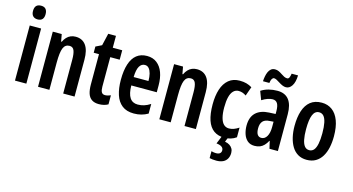

<svg xmlns="http://www.w3.org/2000/svg" viewBox="-99 -1170 3361 1827"><g transform="rotate(15 1581.5 -256.5)"><path d="M170 -543V0H58V-543ZM115 -753Q146 -753 161 -735.5Q176 -718 176 -685Q176 -652 160.5 -635Q145 -618 115 -618Q85 -618 68.5 -635Q52 -652 52 -685Q52 -719 67.5 -736Q83 -753 115 -753Z M509 -553Q575 -553 610 -505Q645 -457 645 -363V0H533V-333Q533 -393 520.5 -423.5Q508 -454 475 -454Q432 -454 414.5 -411.5Q397 -369 397 -269V0H285V-543H373L386 -472H392Q404 -498 421.5 -516.5Q439 -535 461 -544Q483 -553 509 -553Z M921 -88Q933 -88 947.5 -91.5Q962 -95 976 -101V-12Q957 -1 934.5 4.5Q912 10 885 10Q843 10 816 -8Q789 -26 777 -61.5Q765 -97 765 -152V-450H713V-511L772 -540L800 -660H876V-543H969V-450H876V-159Q876 -124 886 -106Q896 -88 921 -88Z M1213 -552Q1271 -552 1310.5 -521Q1350 -490 1370 -436Q1390 -382 1390 -309V-242H1139Q1140 -161 1166 -121.5Q1192 -82 1244 -82Q1276 -82 1305.5 -91Q1335 -100 1368 -121V-26Q1337 -8 1303 1Q1269 10 1230 10Q1158 10 1113.5 -25Q1069 -60 1049 -122.5Q1029 -185 1029 -268Q1029 -360 1049.5 -423.5Q1070 -487 1111 -519.5Q1152 -552 1213 -552ZM1215 -464Q1181 -464 1161.5 -431Q1142 -398 1140 -325H1286Q1286 -366 1278 -397Q1270 -428 1254.5 -446Q1239 -464 1215 -464Z M1704 -553Q1770 -553 1805 -505Q1840 -457 1840 -363V0H1728V-333Q1728 -393 1715.5 -423.5Q1703 -454 1670 -454Q1627 -454 1609.5 -411.5Q1592 -369 1592 -269V0H1480V-543H1568L1581 -472H1587Q1599 -498 1616.5 -516.5Q1634 -535 1656 -544Q1678 -553 1704 -553Z M2123 10Q2060 10 2017.5 -20.5Q1975 -51 1954 -113Q1933 -175 1933 -269Q1933 -354 1953.5 -417.5Q1974 -481 2017 -517Q2060 -553 2125 -553Q2163 -553 2192 -545Q2221 -537 2247 -521L2215 -431Q2196 -444 2178 -450Q2160 -456 2140 -456Q2111 -456 2089.5 -435Q2068 -414 2057.5 -372.5Q2047 -331 2047 -269Q2047 -209 2058 -168Q2069 -127 2090 -107Q2111 -87 2142 -87Q2166 -87 2190 -96Q2214 -105 2238 -121V-26Q2214 -8 2183.5 1Q2153 10 2123 10ZM2224 133Q2224 166 2210 190.5Q2196 215 2169.5 227.5Q2143 240 2105 240Q2085 240 2068 238Q2051 236 2038 233V165Q2051 169 2062.5 170.5Q2074 172 2084 172Q2110 172 2122.5 161Q2135 150 2135 131Q2135 109 2116.5 96.5Q2098 84 2065 81L2098 0H2157L2139 44Q2167 49 2185.5 61Q2204 73 2214 91Q2224 109 2224 133Z M2497 -553Q2572 -553 2610 -504.5Q2648 -456 2648 -362V0H2565L2548 -73H2545Q2530 -45 2512 -26.5Q2494 -8 2471.5 1Q2449 10 2418 10Q2376 10 2349 -13.5Q2322 -37 2309.5 -75.5Q2297 -114 2297 -157Q2297 -241 2342.5 -284.5Q2388 -328 2472 -332L2536 -335V-362Q2536 -413 2521 -438Q2506 -463 2474 -463Q2452 -463 2425.5 -454Q2399 -445 2369 -426L2337 -510Q2371 -532 2411.5 -542.5Q2452 -553 2497 -553ZM2497 -256Q2453 -254 2431.5 -230.5Q2410 -207 2410 -161Q2410 -120 2423.5 -100Q2437 -80 2462 -80Q2496 -80 2516 -114Q2536 -148 2536 -207V-259ZM2647 -745Q2645 -677 2621.5 -641.5Q2598 -606 2564 -606Q2546 -606 2528 -614Q2510 -622 2493 -633Q2476 -644 2461 -652Q2446 -660 2434 -660Q2423 -660 2414 -646Q2405 -632 2402 -605H2339Q2340 -628 2344.5 -652.5Q2349 -677 2358 -697.5Q2367 -718 2382.5 -731Q2398 -744 2422 -744Q2442 -744 2459 -736Q2476 -728 2492 -717Q2508 -706 2523 -698.5Q2538 -691 2553 -691Q2567 -691 2573.5 -705Q2580 -719 2584 -745Z M3127 -273Q3127 -213 3116 -162Q3105 -111 3081.5 -72.5Q3058 -34 3021 -12Q2984 10 2932 10Q2883 10 2846.5 -11.5Q2810 -33 2786.5 -71.5Q2763 -110 2751 -161.5Q2739 -213 2739 -273Q2739 -358 2759.5 -421Q2780 -484 2823 -518.5Q2866 -553 2934 -553Q2993 -553 3036.5 -521Q3080 -489 3103.5 -426.5Q3127 -364 3127 -273ZM2853 -271Q2853 -210 2861.5 -168.5Q2870 -127 2887.5 -106Q2905 -85 2933 -85Q2961 -85 2978.5 -106Q2996 -127 3004.5 -169Q3013 -211 3013 -272Q3013 -335 3004.5 -376Q2996 -417 2978.5 -437.5Q2961 -458 2933 -458Q2892 -458 2872.5 -412Q2853 -366 2853 -271Z"/></g></svg>

Font: Noto Sans Display ExtraCondensed SemiBold
Style: Regular
Weight: 600
Width: 2
Designer: Monotype Design Team
Foundry: Monotype Imaging Inc.
Version: Version 2.003